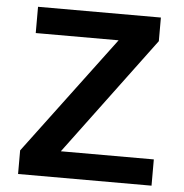

<svg xmlns="http://www.w3.org/2000/svg" viewBox="-51 -745 761 794"><g transform="rotate(5 330.0 -348.0)"><path d="M607 -109V0H53V-98L419 -587H75V-696H585V-598L221 -109Z"/></g></svg>

Font: AmikoBold
Style: Bold
Weight: 700
Designer: Pablo Impallari, Rodrigo Fuenzalida, Andres Torresi
Foundry: Impallari Type
Version: Version 1.000; ttfautohint (v1.3)